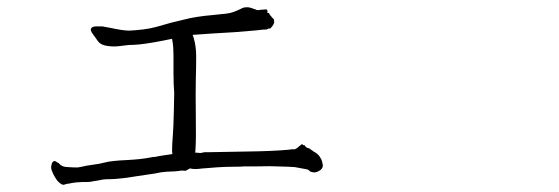

<svg xmlns="http://www.w3.org/2000/svg" viewBox="-20 -602 1540 529"><path d="M336.9 -517.6Q355.5 -518.6 375 -521Q394.5 -523.4 412.1 -528.3Q431.6 -534.2 450.2 -539.1Q468.8 -543.9 486.3 -547.9Q519.5 -556.6 565.4 -560.5Q611.3 -564.5 618.2 -567.4Q625 -569.3 631.8 -572.3Q633.8 -573.2 635.7 -574.2Q637.7 -575.2 640.6 -576.2Q644.5 -578.1 648.4 -580.1Q652.3 -582 661.1 -582Q666 -582 670.4 -580.6Q674.8 -579.1 677.7 -578.1L683.6 -576.2Q685.5 -575.2 686.5 -574.7Q687.5 -574.2 690.4 -574.2H694.3Q695.3 -574.2 698.2 -575.2H702.1L711.9 -576.2Q714.8 -576.2 714.8 -575.2L715.8 -574.2H716.8V-571.3V-567.4Q716.8 -565.4 719.7 -566.4Q721.7 -566.4 722.7 -562.5Q723.6 -560.5 727.5 -556.6Q728.5 -554.7 729.5 -553.7Q731.4 -551.8 733.4 -550.3Q735.4 -548.8 735.4 -543Q735.4 -536.1 730.5 -530.3Q725.6 -523.4 723.6 -523.4H720.7Q718.8 -523.4 716.8 -521.5Q714.8 -520.5 708 -520.5Q702.1 -520.5 697.3 -519.5Q691.4 -519.5 689.5 -518.6Q627.9 -512.7 566.4 -509.8Q533.2 -507.8 510.7 -505.9Q512.7 -502 513.7 -497.1Q520.5 -474.6 520.5 -446.3Q520.5 -418 519.5 -381.8Q518.6 -345.7 519.5 -282.2Q520.5 -218.8 518.6 -191.4Q518.6 -186.5 517.6 -181.6Q522.5 -181.6 529.3 -180.7Q532.2 -179.7 543 -182.6Q543 -182.6 551.8 -182.6Q564.5 -182.6 664.1 -184.6Q731.4 -185.5 775.4 -189.5Q778.3 -189.5 782.2 -190.4Q785.2 -191.4 790 -190.4Q793 -190.4 798.8 -194.3Q801.8 -197.3 805.7 -200.2Q806.6 -201.2 809.6 -203.1Q809.6 -204.1 812.5 -205.1Q812.5 -204.1 814.5 -203.1Q816.4 -201.2 817.4 -202.1Q818.4 -203.1 820.3 -200.2Q824.2 -194.3 831.1 -193.4Q834 -192.4 836.9 -189.5Q840.8 -187.5 843.8 -184.6Q846.7 -182.6 850.6 -180.7Q852.5 -179.7 857.4 -174.8Q860.4 -171.9 865.2 -163.1Q867.2 -159.2 869.1 -149.4Q871.1 -140.6 863.3 -133.8Q855.5 -127.9 846.7 -127Q840.8 -127 835.9 -128.9Q835 -128.9 831.1 -132.8Q829.1 -134.8 824.2 -135.7Q823.2 -135.7 792 -141.6Q782.2 -142.6 741.2 -143.6Q730.5 -144.5 689.5 -143.6Q665 -143.6 654.3 -143.6Q644.5 -142.6 624 -142.6Q602.5 -142.6 579.6 -141.1Q556.6 -139.6 536.1 -137.7Q515.6 -134.8 504.9 -137.7Q502.9 -138.7 496.1 -133.8Q493.2 -132.8 492.2 -131.8Q490.2 -130.9 486.3 -131.8Q482.4 -132.8 471.7 -130.9Q468.8 -129.9 439.5 -128.9Q422.9 -127.9 407.2 -124Q405.3 -124 354.5 -116.2Q327.1 -111.3 302.7 -109.4Q293 -108.4 283.2 -108.4Q273.4 -108.4 263.7 -107.4Q253.9 -105.5 249 -104.5Q241.2 -103.5 236.3 -102.5Q228.5 -100.6 222.7 -100.6Q216.8 -100.6 208 -100.6Q185.5 -99.6 177.7 -97.7Q174.8 -96.7 172.9 -96.7Q169.9 -95.7 165 -95.7Q162.1 -94.7 159.2 -93.8Q156.2 -92.8 154.3 -92.8Q148.4 -93.8 142.6 -99.6Q136.7 -104.5 131.8 -113.3Q127 -121.1 124 -128.9Q120.1 -137.7 121.1 -143.6Q123 -159.2 131.8 -158.2Q133.8 -157.2 136.7 -155.3Q138.7 -153.3 140.6 -153.3Q141.6 -153.3 143.6 -150.4Q151.4 -141.6 168 -141.6Q180.7 -140.6 193.4 -140.6Q196.3 -140.6 218.8 -145.5Q232.4 -147.5 244.1 -149.4Q249 -149.4 268.6 -154.3Q287.1 -159.2 331.1 -161.1Q369.1 -163.1 393.6 -168Q401.4 -169.9 409.2 -169.9Q409.2 -170.9 455.1 -177.7Q454.1 -181.6 454.1 -187.5Q454.1 -203.1 456.1 -227.5Q458 -252 459 -295.9Q460 -339.8 460 -345.7Q458 -371.1 458 -401.4Q458 -427.7 458 -450.2Q458 -472.7 455.1 -489.3Q454.1 -492.2 454.1 -495.1Q399.4 -483.4 363.3 -479.5Q350.6 -478.5 348.6 -478.5Q340.8 -478.5 334.5 -478Q328.1 -477.5 310.1 -475.1Q292 -472.7 274.4 -475.6Q256.8 -478.5 250 -488.3Q243.2 -498 235.4 -508.8Q227.5 -519.5 231.4 -524.4Q235.4 -529.3 245.1 -529.3Q254.9 -529.3 261.7 -529.3Q268.6 -528.3 283.2 -525.4Q318.4 -517.6 336.9 -517.6Z"/></svg>

Font: ToneOZ-Zhuyin-Tsuipita-TC
Style: Regular
Weight: 400
Designer: ÂÆ£ÂøóÂáåJeffrey Xuan(jeffreyx@gmail.com, ToneOZ.com) ÈòøÂù§(cjkFonts)
Foundry: ToneOZ
Version: Version 0.240710